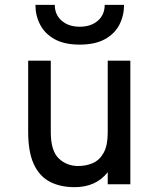

<svg xmlns="http://www.w3.org/2000/svg" viewBox="-20 -762 656 794"><path d="M288.5 12Q228.5 12 185.5 -10.8Q142.5 -33.5 119.5 -83.8Q96.5 -134 96.5 -217V-511H190V-215.5Q190 -138.5 222.8 -107Q255.5 -75.5 303.5 -75.5Q337 -75.5 364.8 -88Q392.5 -100.5 409 -130.8Q425.5 -161 425.5 -213.5V-511H519V0H425.5V-50Q401.5 -19 367 -3.5Q332.5 12 288.5 12ZM309.5 -577.5Q246 -577.5 205.8 -600Q165.5 -622.5 146 -660Q126.5 -697.5 126.5 -742H206.5Q206.5 -701.5 235 -676.5Q263.5 -651.5 309.5 -651.5Q356.5 -651.5 384.8 -676.5Q413 -701.5 413 -742H493Q493 -697.5 473.8 -660Q454.5 -622.5 414 -600Q373.5 -577.5 309.5 -577.5Z"/></svg>

Font: Overpass Mono Light Medium
Style: Regular
Weight: 500
Monospace: yes
Version: Version 4.000